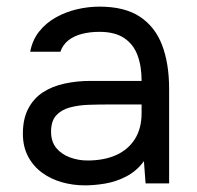

<svg xmlns="http://www.w3.org/2000/svg" viewBox="-20 -553 595 579"><path d="M236 6Q200 6 166.5 -3.5Q133 -13 106.5 -32.5Q80 -52 64.5 -81.5Q49 -111 49 -150Q49 -195 65.5 -226Q82 -257 110 -275Q138 -293 175 -301Q212 -309 252 -309H407Q407 -354 394.5 -387Q382 -420 354 -438.5Q326 -457 280 -457Q252 -457 228 -451Q204 -445 187 -432Q170 -419 162 -397H71Q78 -433 98.5 -458.5Q119 -484 148.5 -500.5Q178 -517 212 -525Q246 -533 280 -533Q356 -533 402 -502.5Q448 -472 469 -416.5Q490 -361 490 -285V0H419L414 -67Q392 -37 361 -21Q330 -5 297.5 0.5Q265 6 236 6ZM244 -69Q294 -69 330.5 -85.5Q367 -102 387 -134Q407 -166 407 -212V-238H314Q281 -238 249 -237Q217 -236 191 -229Q165 -222 149.5 -205Q134 -188 134 -156Q134 -126 149.5 -107Q165 -88 190.5 -78.5Q216 -69 244 -69Z"/></svg>

Font: Onest
Style: Regular
Weight: 400
Designer: Dmitri Voloshin, Andrey Kudryavtsev
Foundry: Dmitri Voloshin, Andrey Kudryavtsev
Version: Version 1.000;gftools[0.9.33]